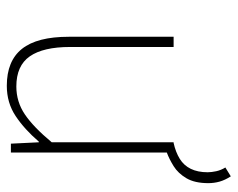

<svg xmlns="http://www.w3.org/2000/svg" viewBox="-87 -599 698 564"><g transform="rotate(90 262.0 -317.0)"><path d="M428 -458 400 -478Q427 -484 446.5 -496Q466 -508 476 -528.5Q486 -549 486 -578Q486 -589 483 -603Q480 -617 472 -630L498 -646Q509 -629 513.5 -613Q518 -597 518 -580Q518 -540 503.5 -515.5Q489 -491 468 -478Q447 -465 428 -458ZM232 12Q159 12 123.5 -32.5Q88 -77 88 -170V-478H118V-174Q118 -95 145.5 -55.5Q173 -16 234 -16Q279 -16 316 -41Q353 -66 398 -120V-478H428V0H402L398 -82H396Q360 -40 321 -14Q282 12 232 12Z"/></g></svg>

Font: Source Sans 3 Variable
Style: Regular
Weight: 200
Designer: Paul D. Hunt
Foundry: Adobe Systems Incorporated
Version: Version 3.026